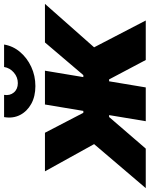

<svg xmlns="http://www.w3.org/2000/svg" viewBox="55 -854 765 982"><g transform="rotate(-90 438.0 -362.5)"><path d="M-32.7 0 192.4 -264.2 53.2 -515.6H250.5L352.5 -319.3H362.3L395 -515.6H567.9L535.2 -319.3H545.4L712.4 -515.6H909.7L687.5 -264.2L824.7 0H622.6L523.4 -187.5H513.7L482.4 0H309.6L340.8 -187.5H331.1L169.4 0ZM489.3 -564.5Q436.5 -564.5 398.2 -585.7Q359.9 -606.9 341.3 -643.1Q322.8 -679.2 330.6 -724.6H444.3Q439.5 -694.8 456.5 -674.6Q473.6 -654.3 504.4 -654.3Q534.7 -654.3 558.3 -674.6Q582 -694.8 586.9 -724.6H701.7Q694.3 -679.2 663.8 -643.1Q633.3 -606.9 587.6 -585.7Q542 -564.5 489.3 -564.5Z"/></g></svg>

Font: Inter Display Extra Bold
Style: Italic
Weight: 800
Italic angle: -9.39999°
Designer: Rasmus Andersson
Foundry: rsms
Version: Version 4.000;git-4fc901f